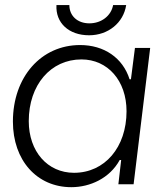

<svg xmlns="http://www.w3.org/2000/svg" viewBox="-20 -738 647 769"><path d="M265.6 11.7C340.8 11.7 419.4 -23.9 459.5 -97.2H465.3L454.1 0H515.1L581.5 -545.9H520.5L504.4 -420.4H499C471.7 -506.8 396.5 -557.6 300.8 -557.6C145 -557.6 31.7 -430.2 31.7 -251C31.7 -95.7 127.9 11.7 265.6 11.7ZM95.2 -252.9C95.2 -397.9 183.1 -500 306.2 -500C411.6 -500 486.8 -414.6 486.8 -292.5C486.8 -147.9 399.4 -45.9 276.4 -45.9C170.4 -45.9 95.2 -131.3 95.2 -252.9ZM206.1 -717.8C202.1 -646.5 255.4 -596.7 336.9 -596.7C413.1 -596.7 474.6 -646.5 485.4 -717.8H433.1C425.3 -674.8 386.2 -644.5 337.9 -644.5C290 -644.5 257.8 -674.8 257.8 -717.8Z"/></svg>

Font: Guggenheim Sans Display Light
Style: Italic
Weight: 300
Italic angle: -7°
Designer: Modified by Tom Baber under direction of Pentagram Design 2023
Foundry: rsms
Version: Version 1.001;Glyphs 3.1.2 (3151)